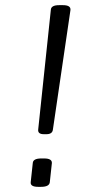

<svg xmlns="http://www.w3.org/2000/svg" viewBox="-20 -722 362 744"><path d="M150 -202Q126 -202 128 -220L177 -684Q178 -702 209 -702H224Q255 -702 253 -683L185 -220Q183 -202 160 -202ZM128 2Q97 2 99 -16L107 -90Q108 -108 140 -108H151Q182 -108 181 -90L173 -16Q171 2 139 2Z"/></svg>

Font: Asap Expanded Expanded Light
Style: Italic
Weight: 300
Width: 7
Italic angle: -6°
Designer: Pablo Cosgaya
Foundry: Omnibus-Type
Version: Version 3.001; ttfautohint (v1.8.4.7-5d5b)